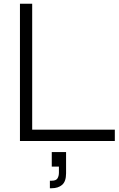

<svg xmlns="http://www.w3.org/2000/svg" viewBox="-20 -749 630 1020"><path d="M86 0V-729H151V-60H590V0ZM245 251V211H255Q278 211 285.5 198.5Q293 186 293 168V136H255V59H331V172Q331 215 310 233Q289 251 255 251Z"/></svg>

Font: BDO Grotesk Light
Style: Regular
Weight: 300
Designer: Deni Anggara
Foundry: Lokal Container
Version: Version 2.000